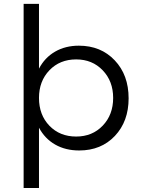

<svg xmlns="http://www.w3.org/2000/svg" viewBox="-20 -762 716 976"><path d="M100.1 193.8V-742.2H178.2V-413.1Q207.5 -469.2 260 -499.5Q312.5 -529.8 380.9 -529.8Q492.7 -529.8 563.2 -455.3Q633.8 -380.9 633.8 -262.2Q633.8 -145 564 -71Q494.1 2.9 382.8 2.9Q313 2.9 260.5 -27.1Q208 -57.1 178.2 -112.8V193.8ZM178.2 -264.2Q178.2 -177.7 231.2 -122.8Q284.2 -67.9 367.2 -67.9Q449.2 -67.9 502.2 -123.3Q555.2 -178.7 555.2 -264.2Q555.2 -349.1 502.2 -404.5Q449.2 -460 367.2 -460Q284.2 -460 231.2 -404.8Q178.2 -349.6 178.2 -264.2Z"/></svg>

Font: Montserrat Light
Style: Regular
Weight: 300
Designer: Julieta Ulanovsky
Foundry: Julieta Ulanovsky
Version: Version 1.000;PS 002.000;hotconv 1.0.70;makeotf.lib2.5.58329